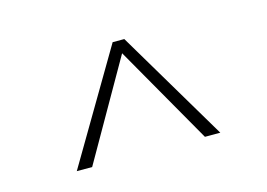

<svg xmlns="http://www.w3.org/2000/svg" viewBox="-48 -776 553 398"><g transform="rotate(-15 229.0 -576.5)"><path d="M350 -457 226 -674H232L108 -457H75L216 -696H241L383 -457Z"/></g></svg>

Font: Outfit Thin
Style: Regular
Weight: 100
Designer: Rodrigo Fuenzalida
Foundry: fragTYPE
Version: Version 1.000